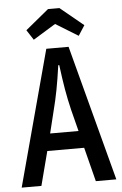

<svg xmlns="http://www.w3.org/2000/svg" viewBox="-59 -928 614 970"><g transform="rotate(-5 247.5 -442.5)"><path d="M11 1 196 -687H309L491 1H387L343 -172H156L111 1ZM205 -369 178 -259H322L294 -369Q281 -423 272 -475.5Q263 -528 254 -599H249Q239 -528 229 -475.5Q219 -423 205 -369ZM222 -886H280L398 -789L365 -738L251 -808L137 -738L104 -789Z"/></g></svg>

Font: Medium
Style: Regular
Weight: 500
Designer: Fernando Haro
Foundry: deFharo
Version: Version 1.787